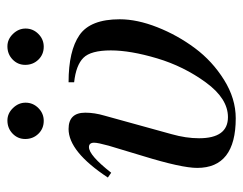

<svg xmlns="http://www.w3.org/2000/svg" viewBox="-89 -557 656 518"><g transform="rotate(-90 239.0 -298.0)"><path d="M421 -557Q421 -537 406.5 -522.5Q392 -508 372 -508Q351 -508 337 -522.5Q323 -537 323 -558Q323 -578 337.5 -592Q352 -606 373 -606Q392 -606 406.5 -591Q421 -576 421 -557ZM221 -557Q221 -537 206.5 -522.5Q192 -508 172 -508Q151 -508 137 -522.5Q123 -537 123 -558Q123 -578 137.5 -592Q152 -606 173 -606Q192 -606 206.5 -591Q221 -576 221 -557ZM276 -426V-441Q361 -441 403.5 -411.5Q446 -382 446 -303Q446 -256 424.5 -201.5Q403 -147 368 -100Q333 -53 282.5 -21.5Q232 10 179 10Q45 10 45 -94Q45 -136 77 -240L105 -333Q113 -362 113 -372Q113 -386 101 -386Q79 -386 32 -326L19 -335Q89 -441 150 -441Q194 -441 194 -396Q194 -371 186 -344L136 -163Q125 -124 125 -89Q125 -11 182 -11Q232 -11 275.5 -70.5Q319 -130 340.5 -202Q362 -274 362 -327Q362 -381 342 -401Q322 -421 276 -426Z"/></g></svg>

Font: STIX
Style: Italic
Weight: 400
Italic angle: -16.33°
Designer: MicroPress Inc., with final additions and corrections provided by Coen Hoffman, Elsevier (retired)
Version: Version 1.1.1